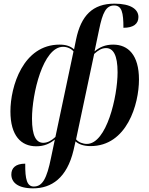

<svg xmlns="http://www.w3.org/2000/svg" viewBox="-20 -790 817 1050"><path d="M161 240C262 240 346 183 382 32L393 -17C411 0 440 9 475 9C674 9 740 -220 740 -355C740 -489 681 -546 599 -546C555 -546 525 -532 497 -509L522 -628C541 -721 560 -760 604 -760C646 -760 655 -722 655 -638C709 -638 737 -659 737 -697C737 -738 697 -770 606 -770C487 -770 423 -705 396 -574L385 -520C366 -537 342 -546 306 -546C106 -546 37 -317 37 -181C37 -47 96 10 178 10C223 10 253 -5 280 -27L259 73C236 187 212 230 165 230C128 230 117 192 118 105C64 105 42 130 42 164C42 207 77 240 161 240ZM217 -9C178 -9 155 -46 155 -141C155 -277 215 -534 325 -534C348 -534 369 -524 382 -509L283 -41C264 -23 241 -9 217 -9ZM455 -3C433 -3 409 -12 396 -28L495 -495C516 -514 535 -527 560 -527C599 -527 623 -489 623 -395C623 -262 563 -3 455 -3Z"/></svg>

Font: Noto Serif Display SemiCondensed SemiBold
Style: Italic
Weight: 600
Width: 4
Italic angle: -12°
Designer: Monotype Design Team
Foundry: Monotype Imaging Inc.
Version: Version 2.009